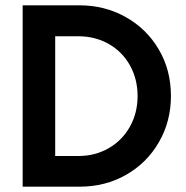

<svg xmlns="http://www.w3.org/2000/svg" viewBox="-20 -700 699 720"><path d="M65 -680H279Q373 -680 451.5 -636Q530 -592 575.5 -514.5Q621 -437 621 -340Q621 -245 576 -167Q531 -89 453 -44.5Q375 0 279 0H65ZM274 -115Q337 -115 388 -144.5Q439 -174 467.5 -225.5Q496 -277 496 -340Q496 -403 467.5 -454.5Q439 -506 388 -535Q337 -564 274 -564H187V-115Z"/></svg>

Font: Teachers SemiBold
Style: Regular
Weight: 600
Designer: Alfredo Marco Pradil & Chank Diesel
Version: Version 0.009